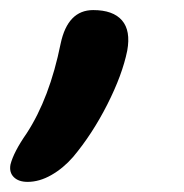

<svg xmlns="http://www.w3.org/2000/svg" viewBox="-79 -168 367 383"><path d="M-23.9 194.8Q-42 194.8 -51.5 185.3Q-61 175.8 -58.1 160.2Q-51.8 135.3 -25.9 98.1Q20 27.8 42 -81.1Q56.2 -147.9 106.9 -147.9Q146.5 -147.9 164.3 -127.4Q182.1 -106.9 174.8 -66.9Q165 -18.6 135 40.5Q105 99.6 66.9 145Q47.4 167.5 23.4 181.2Q-0.5 194.8 -23.9 194.8Z"/></svg>

Font: Shantell Sans Irregular Bouncy
Style: Italic
Weight: 500
Italic angle: -11.31°
Designer: Stephen Nixon, Anya Danilova, Shantell Martin
Foundry: Arrow Type
Version: Version 1.006;[9816181b4]